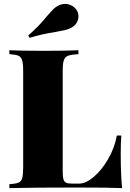

<svg xmlns="http://www.w3.org/2000/svg" viewBox="-20 -966 666 986"><path d="M383 -688Q347 -686 330.5 -680Q314 -674 308 -657Q302 -640 302 -602V-86Q302 -58 306 -45Q310 -32 320 -27.5Q330 -23 353 -23H386Q421 -23 462 -58Q503 -93 536 -150.5Q569 -208 580 -270H603Q600 -234 600 -178Q600 -70 607 0Q539 -3 378 -3Q144 -3 28 0V-20Q60 -22 74.5 -28Q89 -34 94 -51Q99 -68 99 -106V-602Q99 -640 93.5 -657Q88 -674 74 -680Q60 -686 28 -688V-708Q85 -705 206 -705Q321 -705 383 -708ZM314 -946Q333 -946 350.5 -936Q368 -926 377 -908Q383 -896 383 -882Q383 -864 373 -848Q363 -832 345 -823Q329 -815 312 -811Q295 -807 266 -802Q195 -791 132 -772L125 -784Q177 -828 221 -883Q242 -907 254 -919Q266 -931 283 -939Q299 -946 314 -946Z"/></svg>

Font: Playfair Display SC Black
Style: Regular
Weight: 900
Designer: Claus Eggers Sørensen
Foundry: Claus Eggers Sørensen
Version: Version 1.200; ttfautohint (v1.6)